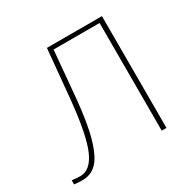

<svg xmlns="http://www.w3.org/2000/svg" viewBox="-156 -849 1030 1027"><g transform="rotate(-30 359.0 -336.0)"><path d="M19.5 14.6V-10.7Q50.8 -6.8 71.3 -6.8Q134.8 -6.8 172.4 -94.2Q210 -181.6 230.5 -389.6L258.8 -690.4H598.6V0H569.3V-665H285.2L259.8 -380.9Q246.1 -232.4 220.7 -144Q195.3 -55.7 159.7 -19Q124 17.6 71.3 17.6Q41 17.6 19.5 14.6Z"/></g></svg>

Font: Gothic A1 Thin
Style: Regular
Weight: 250
Designer: HanYang I&C Co.,Ltd.
Foundry: HanYang I&C Co.,Ltd.
Version: Version 2.50